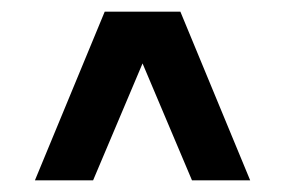

<svg xmlns="http://www.w3.org/2000/svg" viewBox="-20 -693 490 330"><path d="M40 -383 160 -673H290L410 -383H310L225 -584L140 -383Z"/></svg>

Font: Txt Sans SemiBold
Style: Regular
Weight: 600
Designer: Open Source
Foundry: XRLN
Version: Version 1.0